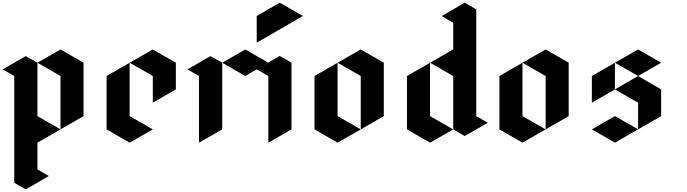

<svg xmlns="http://www.w3.org/2000/svg" viewBox="-107 -1070 5152 1440"><path d="M-86.9 -549.8Q-57.6 -533.2 0 -500Q0 -232.4 0 300.8Q29.3 317.4 85.9 350.6Q144.5 317.4 259.8 250Q230.5 233.4 173.8 200.2Q173.8 133.8 173.8 0Q231.4 -33.2 346.7 -99.6Q289.1 -132.8 173.8 -199.2Q173.8 -333 173.8 -599.6Q144.5 -616.2 85.9 -649.4Q28.3 -616.2 -86.9 -549.8ZM173.8 -599.6Q231.4 -566.4 346.7 -500Q346.7 -366.2 346.7 -99.6Q404.3 -132.8 519.5 -199.2Q519.5 -333 519.5 -599.6Q461.9 -632.8 346.7 -699.2Q289.1 -666 173.8 -599.6Z M865.2 -599.6Q865.2 -465.8 865.2 -199.2Q923.8 -166 1039.1 -99.6Q981.4 -66.4 865.2 0Q807.6 -33.2 692.4 -99.6Q692.4 -166 692.4 -299.8Q692.4 -366.2 692.4 -500Q750 -533.2 865.2 -599.6ZM865.2 -599.6Q923.8 -566.4 1039.1 -500Q1039.1 -432.6 1039.1 -299.8Q1096.7 -333 1211.9 -399.4Q1211.9 -465.8 1211.9 -599.6Q1154.3 -632.8 1039.1 -699.2Q981.4 -666 865.2 -599.6Z M1298.8 -549.8Q1328.1 -533.2 1385.7 -500Q1385.7 -333 1385.7 0Q1443.4 -33.2 1559.6 -99.6Q1559.6 -266.6 1559.6 -599.6Q1530.3 -616.2 1471.7 -649.4Q1414.1 -616.2 1298.8 -549.8ZM1559.6 -599.6Q1617.2 -566.4 1732.4 -500Q1790 -533.2 1905.3 -599.6Q1847.7 -632.8 1732.4 -699.2Q1674.8 -666 1559.6 -599.6Z M1818.4 -750Q1818.4 -816.4 1818.4 -950.2Q1876 -983.4 1991.2 -1049.8Q2048.8 -1016.6 2165 -950.2Q2048.8 -883.8 1818.4 -750ZM1818.4 -549.8Q1876 -583 1991.2 -650.4Q2020.5 -633.8 2079.1 -599.6Q2079.1 -433.6 2079.1 -99.6Q2020.5 -66.4 1905.3 0Q1905.3 -167 1905.3 -500Q1877 -516.6 1818.4 -549.8Z M2252 -500Q2252 -366.2 2252 -99.6Q2309.6 -66.4 2424.8 0Q2483.4 -33.2 2598.6 -99.6Q2541 -132.8 2424.8 -199.2Q2424.8 -333 2424.8 -599.6Q2367.2 -566.4 2252 -500ZM2771.5 -199.2Q2771.5 -333 2771.5 -599.6Q2713.9 -632.8 2598.6 -699.2Q2541 -666 2424.8 -599.6Q2483.4 -566.4 2598.6 -500Q2598.6 -366.2 2598.6 -99.6Q2656.2 -132.8 2771.5 -199.2Z M3551.8 -149.4Q3522.5 -166 3464.8 -199.2Q3464.8 -465.8 3464.8 -1000Q3436.5 -1016.6 3377.9 -1049.8Q3320.3 -1016.6 3205.1 -949.2Q3234.4 -932.6 3292 -899.4Q3292 -833 3292 -699.2Q3234.4 -666 3118.2 -599.6Q3176.8 -566.4 3292 -500Q3292 -366.2 3292 -99.6Q3321.3 -83 3377.9 -49.8Q3435.5 -83 3551.8 -149.4ZM3118.2 -599.6Q3118.2 -465.8 3118.2 -199.2Q3176.8 -166 3292 -99.6Q3234.4 -66.4 3118.2 0Q3060.5 -33.2 2945.3 -99.6Q2945.3 -232.4 2945.3 -500Q3002.9 -533.2 3118.2 -599.6Z M3638.7 -500Q3638.7 -366.2 3638.7 -99.6Q3696.3 -66.4 3811.5 0Q3870.1 -33.2 3985.4 -99.6Q3927.7 -132.8 3811.5 -199.2Q3811.5 -333 3811.5 -599.6Q3753.9 -566.4 3638.7 -500ZM4158.2 -199.2Q4158.2 -333 4158.2 -599.6Q4100.6 -632.8 3985.4 -699.2Q3927.7 -666 3811.5 -599.6Q3870.1 -566.4 3985.4 -500Q3985.4 -366.2 3985.4 -99.6Q4043 -132.8 4158.2 -199.2Z M4504.9 -599.6Q4563.5 -566.4 4678.7 -500Q4736.3 -533.2 4851.6 -599.6Q4793.9 -632.8 4678.7 -699.2Q4621.1 -666 4504.9 -599.6ZM4504.9 -399.4Q4504.9 -465.8 4504.9 -599.6Q4447.3 -566.4 4332 -500Q4332 -432.6 4332 -299.8Q4389.6 -333 4504.9 -399.4ZM4504.9 -399.4Q4563.5 -366.2 4678.7 -299.8Q4678.7 -232.4 4678.7 -99.6Q4736.3 -132.8 4851.6 -199.2Q4851.6 -266.6 4851.6 -399.4Q4793.9 -432.6 4678.7 -500Q4621.1 -465.8 4504.9 -399.4ZM4332 -99.6Q4389.6 -132.8 4504.9 -199.2Q4563.5 -166 4678.7 -99.6Q4621.1 -66.4 4504.9 0Q4447.3 -33.2 4332 -99.6Z"/></svg>

Font: DreiFraktur
Style: Regular
Weight: 400
Designer: JayCobs
Version: Version 1.2